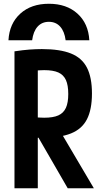

<svg xmlns="http://www.w3.org/2000/svg" viewBox="-20 -1001 540 1021"><path d="M240 -981Q334 -981 392 -928.5Q450 -876 455 -787H329Q323 -834 300 -859.5Q277 -885 240 -885Q203 -885 180 -859.5Q157 -834 151 -787H25Q30 -876 88 -928.5Q146 -981 240 -981ZM57 -728Q103 -735 137.5 -737.5Q172 -740 203 -740Q299 -740 357.5 -716.5Q416 -693 442.5 -641Q469 -589 469 -504Q469 -419 442.5 -367Q416 -315 357.5 -291.5Q299 -268 203 -268Q178 -268 154 -269.5Q130 -271 110 -273L152 -380Q170 -377 186 -376Q202 -375 215 -375Q263 -375 290.5 -387.5Q318 -400 330.5 -427.5Q343 -455 343 -501Q343 -548 330.5 -575.5Q318 -603 290.5 -615.5Q263 -628 215 -628Q202 -628 186.5 -627Q171 -626 151 -623L181 -657V0H57ZM340 0 154 -322H289L479 0Z"/></svg>

Font: M PLUS 1 Code SemiBold
Style: Regular
Weight: 600
Designer: Coji Morishita
Foundry: UNDERFOREST DESIGN
Version: Version 1.005